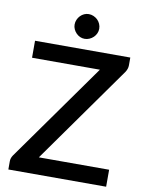

<svg xmlns="http://www.w3.org/2000/svg" viewBox="-98 -984 800 1052"><g transform="rotate(10 302.0 -457.5)"><path d="M574.5 -676.5Q574.5 -666.5 571.2 -657Q568 -647.5 562.5 -639L176 -94.5H567V0H23V-46Q23 -55.5 26 -63.8Q29 -72 34 -79.5L422 -625.5H44.5V-720H574.5ZM379.5 -845.5Q379.5 -832 374 -819.8Q368.5 -807.5 358.8 -798Q349 -788.5 336.2 -783Q323.5 -777.5 309.5 -777.5Q296 -777.5 284 -783Q272 -788.5 262.8 -798Q253.5 -807.5 248 -819.8Q242.5 -832 242.5 -845.5Q242.5 -859.5 248 -872.2Q253.5 -885 262.8 -894.5Q272 -904 284 -909.5Q296 -915 309.5 -915Q323.5 -915 336.2 -909.5Q349 -904 358.8 -894.5Q368.5 -885 374 -872.2Q379.5 -859.5 379.5 -845.5Z"/></g></svg>

Font: LatoLatin Semibold
Style: Regular
Weight: 600
Designer: Lukasz Dziedzic with Adam Twardoch and Botio Nikoltchev
Foundry: tyPoland Lukasz Dziedzic
Version: Version 2.015; 2015-08-06; http://www.latofonts.com/